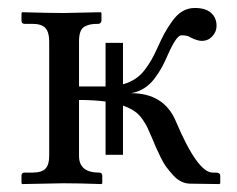

<svg xmlns="http://www.w3.org/2000/svg" viewBox="-20 -462 597 484"><path d="M290 -71.8H246.1V-206.1Q216.3 -210 179.2 -210V-68.8Q179.2 -26.9 230 -26.9Q237.8 -26.9 237.8 -19V0L235.8 2Q179.2 0 140.1 0L36.1 2L34.2 0V-19Q34.2 -26.9 42 -26.9H61Q85.4 -26.9 94.7 -36.9Q104 -46.9 104 -68.8V-357.9Q104 -380.4 94.7 -391.1Q85.4 -401.9 61 -401.9H42Q34.2 -401.9 34.2 -410.2V-429.2L36.1 -431.2Q104 -429.2 140.1 -429.2L233.9 -431.2L235.8 -429.2V-410.2Q235.8 -406.7 233.4 -404.3Q231 -401.9 228 -401.9Q216.3 -401.9 209 -400.6Q201.7 -399.4 193.8 -395.3Q186 -391.1 182.6 -381.8Q179.2 -372.6 179.2 -357.9V-244.1H246.1V-354H290V-249.5Q307.6 -254.4 321.5 -263.7Q335.4 -272.9 345.7 -286.9Q356 -300.8 362.5 -312.5Q369.1 -324.2 377 -341.8Q387.7 -365.2 394.3 -377.4Q400.9 -389.6 413.3 -407.5Q425.8 -425.3 439.9 -433.6Q454.1 -441.9 471.2 -441.9Q498.5 -441.9 512.2 -429.4Q525.9 -417 525.9 -397Q525.9 -381.8 515.1 -370.4Q504.4 -358.9 488.8 -358.9Q477.5 -358.9 459 -368.2Q453.1 -373 437 -373Q424.8 -373 402.8 -323.2Q395.5 -306.2 388.2 -292.7Q380.9 -279.3 369.6 -264.2Q358.4 -249 343.3 -239.5Q328.1 -230 310.1 -227.1Q393.1 -227.1 422.9 -157.2Q478 -26.9 516.1 -26.9H523.9Q535.2 -26.9 535.2 -19V0L533.2 2L460 1Q448.2 1 437 -4.4Q425.8 -9.8 416.3 -20.5Q406.7 -31.2 399.7 -40.5Q392.6 -49.8 384.8 -65.9Q377 -82 373.5 -89.8L363.8 -112.8Q356 -131.3 351.8 -140.1Q347.7 -148.9 338.9 -161.6Q330.1 -174.3 318.4 -182.1Q306.6 -189.9 290 -195.8Z"/></svg>

Font: Linux Libertine Display G
Style: Regular
Weight: 400
Designer: Philipp H. Poll
Foundry: Philipp H. Poll
Version: Version 5.0.9